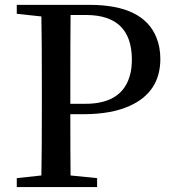

<svg xmlns="http://www.w3.org/2000/svg" viewBox="-20 -757 695 777"><path d="M330.1 -696.3H265.6Q264.6 -596.7 264.6 -393.6V-336.9H325.2Q492.2 -336.9 511.7 -481.4Q513.7 -500 513.7 -518.6Q511.7 -695.3 330.1 -696.3ZM318.4 -294.9H264.6Q264.6 -132.8 265.6 -46.9L373 -36.1V0H47.9V-36.1L147.5 -46.9Q149.4 -144.5 149.4 -342.8V-393.6Q149.4 -592.8 147.5 -690.4L47.9 -701.2V-737.3H342.8Q560.5 -737.3 613.3 -604.5Q628.9 -565.4 628.9 -518.6Q628.9 -383.8 503.9 -328.1Q429.7 -294.9 318.4 -294.9Z"/></svg>

Font: GenYoMin JP SemiBold
Style: Regular
Weight: 600
Version: Version 1.001;PS 1;hotconv 16.6.51;makeotf.lib2.5.65220 DEVE